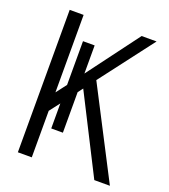

<svg xmlns="http://www.w3.org/2000/svg" viewBox="-135 -838 827 937"><g transform="rotate(20 278.0 -370.0)"><path d="M239.7 -165H179.2V-294.9L138.2 -241.7V0H65.9V-739.7H138.2V-337.4L179.2 -391.1V-618.2H239.7V-472.2L439.5 -739.7H517.1L305.2 -461.9L543.9 0H462.9L259.3 -401.4L239.7 -375.5Z"/></g></svg>

Font: News Cycle
Style: Regular
Weight: 500
Version: Version 0.5.2